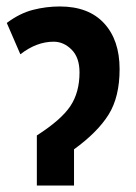

<svg xmlns="http://www.w3.org/2000/svg" viewBox="-20 -574 420 594"><path d="M1 -503 43 -406Q93 -445 146 -445Q177 -445 201.5 -420.5Q226 -396 226 -350Q226 -288 197.5 -245.5Q169 -203 94 -155V0H209V-112Q282 -165 316 -219.5Q350 -274 350 -360Q350 -450 302 -502Q254 -554 165 -554Q123 -554 82 -543.5Q41 -533 1 -503Z"/></svg>

Font: Noto Sans UI Condensed
Style: Bold
Weight: 700
Width: 3
Designer: Monotype Design Team
Foundry: Monotype Imaging Inc.
Version: 1.001